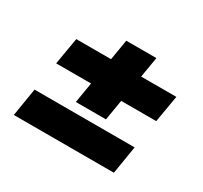

<svg xmlns="http://www.w3.org/2000/svg" viewBox="-119 -738 930 878"><g transform="rotate(30 346.5 -298.5)"><path d="M90.9 -323.9 115.1 -465.9H298.7L316.8 -573.9H475.9L457.7 -465.9H643.5L619.3 -323.9H434.3L416.2 -215.9H257.1L275.2 -323.9ZM41.2 -22.7 65.3 -170.5H593.8L569.6 -22.7Z"/></g></svg>

Font: Karasuma Gothic
Style: Italic
Weight: 900
Italic angle: -9.39999°
Designer: Rasmus Andersson / Ryoko Nishizuka
Foundry: Genbu
Version: Version 1.00